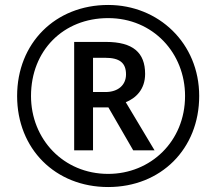

<svg xmlns="http://www.w3.org/2000/svg" viewBox="-20 -744 872 774"><path d="M416 10C629 10 783 -144 783 -357C783 -570 619 -724 416 -724C203 -724 49 -570 49 -357C49 -144 203 10 416 10ZM416 -43C235 -43 105 -184 105 -357C105 -540 235 -671 416 -671C597 -671 726 -530 726 -357C726 -174 587 -43 416 -43ZM279 -138H355V-311H417L517 -138H603L487 -332C527 -348 565 -383 565 -446C565 -532 516 -575 407 -575H279ZM405 -373H355V-511H404C462 -511 488 -491 488 -444C488 -402 457 -373 405 -373Z"/></svg>

Font: Noto Sans Caucasian Albanian
Style: Regular
Weight: 400
Designer: Monotype Design Team
Foundry: Monotype Imaging Inc.
Version: Version 2.005